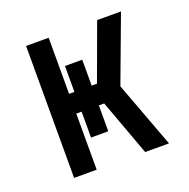

<svg xmlns="http://www.w3.org/2000/svg" viewBox="-99 -615 699 711"><g transform="rotate(-20 250.0 -260.0)"><path d="M76 0V-520H165V-299H186V-401H254V-299H275L356 -520H450L353 -260L450 0H356L275 -221H254V-119H186V-221H165V0Z"/></g></svg>

Font: Iosevka Semibold
Style: Regular
Weight: 600
Monospace: yes
Designer: Belleve Invis
Foundry: Belleve Invis
Version: Version 33.2.3; ttfautohint (v1.8.4)